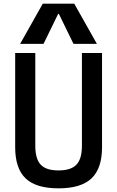

<svg xmlns="http://www.w3.org/2000/svg" viewBox="-20 -1020 640 1050"><path d="M300 10Q177 10 120 -44.5Q63 -99 63 -215V-730H173V-223Q173 -151 202.5 -119.5Q232 -88 300 -88Q368 -88 398 -119.5Q428 -151 428 -223V-730H538V-215Q538 -99 480.5 -44.5Q423 10 300 10ZM90 -780 214 -1000H386L510 -780H382L302 -944H298L218 -780Z"/></svg>

Font: M PLUS Code Latin 60 Medium
Style: Regular
Weight: 500
Width: 7
Monospace: yes
Designer: Coji Morishita
Foundry: UNDERFOREST DESIGN
Version: Version 1.005; ttfautohint (v1.8.3)